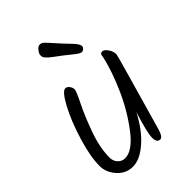

<svg xmlns="http://www.w3.org/2000/svg" viewBox="-211 -825 901 901"><g transform="rotate(-45 239.5 -374.5)"><path d="M393 -486Q393 -502 408 -502Q420 -502 433 -483.5Q446 -465 446 -445Q446 -439 337 -59Q325 -17 309 -17Q287 -17 287 -50Q287 -83 320 -187Q279 -108 226.5 -62.5Q174 -17 128 -17Q82 -17 50.5 -52.5Q19 -88 19 -130Q19 -192 46.5 -282.5Q74 -373 108.5 -437.5Q143 -502 163 -502Q174 -502 182.5 -490.5Q191 -479 191 -467.5Q191 -456 163.5 -401Q136 -346 108 -268Q80 -190 80 -125Q80 -102 94.5 -86.5Q109 -71 130 -71Q180 -71 238.5 -148.5Q297 -226 336 -316Q375 -404 392 -480Q393 -484 393 -486ZM356 -597Q359 -592 359 -585.5Q359 -579 352.5 -573Q346 -567 339 -567Q332 -567 322 -573.5Q312 -580 293 -595.5Q274 -611 265.5 -617.5Q257 -624 246 -632Q235 -640 229.5 -644.5Q224 -649 216 -655Q208 -661 204.5 -665Q201 -669 197 -673.5Q193 -678 191.5 -682Q190 -686 190 -695Q190 -704 201 -718Q212 -732 221.5 -732Q231 -732 235.5 -729.5Q240 -727 246.5 -721Q253 -715 258.5 -708.5Q264 -702 274.5 -690.5Q285 -679 293 -670Q301 -661 309.5 -652Q318 -643 323 -638Q328 -633 334 -626.5Q340 -620 343 -616.5Q346 -613 349 -609Q352 -605 353.5 -602.5Q355 -600 356 -597Z"/></g></svg>

Font: Kalam Light
Style: Regular
Weight: 300
Version: Version 2.001;PS 1.0;hotconv 1.0.79;makeotf.lib2.5.61930; tt